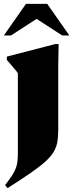

<svg xmlns="http://www.w3.org/2000/svg" viewBox="-25 -738 379 994"><path d="M67.5 -359.5Q61.5 -367.5 54 -376.8Q46.5 -386 36 -398.2Q25.5 -410.5 10.5 -427.5V-445L261.5 -510H278.5L276.5 -399.5V-65Q276.5 -29.5 271.8 -2.5Q267 24.5 252.5 48.8Q238 73 209.2 99Q180.5 125 133 157.8Q85.5 190.5 14 236L1.5 220Q24.5 190.5 37.8 170Q51 149.5 57.2 132.2Q63.5 115 65.5 96.2Q67.5 77.5 67.5 51.5ZM-5 -554.5 109.5 -718H219.5L334 -554.5H297L134 -660H195L32 -554.5Z"/></svg>

Font: Newsreader 60pt ExtraBold
Style: Regular
Weight: 800
Designer: Hugues Gentile
Foundry: Production Type
Version: Version 1.003